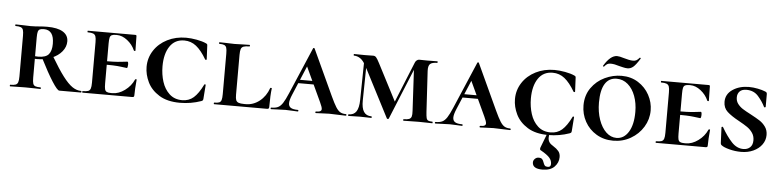

<svg xmlns="http://www.w3.org/2000/svg" viewBox="-50 -899 5865 1445"><g transform="rotate(5 2882.5 -176.5)"><path d="M260 0Q230 0 213 -1L145 -2L80 -1Q62 0 30 0Q28 0 28 -6Q28 -12 30 -12Q58 -12 71 -17Q84 -22 89 -36.5Q94 -51 94 -81V-387Q94 -417 89.5 -431Q85 -445 72 -450.5Q59 -456 32 -456Q29 -456 29 -462Q29 -468 32 -468L81 -467Q121 -465 145 -465Q164 -465 180 -466Q196 -467 208 -468Q241 -471 270 -471Q348 -471 389 -446Q430 -421 430 -374Q430 -333 401.5 -298Q373 -263 323.5 -242.5Q274 -222 215 -222Q183 -222 160 -226L159 -248Q184 -241 222 -241Q279 -241 301 -267.5Q323 -294 323 -347Q323 -451 247 -451Q226 -451 216 -446Q206 -441 202 -427.5Q198 -414 198 -385V-81Q198 -50 202.5 -36Q207 -22 219.5 -17Q232 -12 260 -12Q262 -12 262 -6Q262 0 260 0ZM566 0H402Q387 0 347 -62.5Q307 -125 253 -232L333 -253Q388 -160 427.5 -108Q467 -56 499.5 -34Q532 -12 566 -12Q569 -12 569 -6Q569 0 566 0Z M577 -12Q606 -12 619 -17Q632 -22 637 -36.5Q642 -51 642 -81V-387Q642 -417 637 -431Q632 -445 618.5 -450.5Q605 -456 577 -456Q575 -456 575 -462Q575 -468 577 -468H935Q945 -468 945 -460L946 -398Q947 -379 947 -350Q947 -347 941.5 -347Q936 -347 935 -350Q916 -394 877 -424.5Q838 -455 798 -455H791Q769 -455 758.5 -449.5Q748 -444 744.5 -430Q741 -416 741 -386V-85Q741 -55 744.5 -41Q748 -27 758.5 -21.5Q769 -16 791 -16H802Q849 -16 895 -49.5Q941 -83 963 -133Q965 -136 970 -136Q975 -136 975 -133Q968 -61 968 -15Q968 -7 965 -3.5Q962 0 953 0H577Q575 0 575 -6Q575 -12 577 -12ZM697 -226V-251Q802 -251 845.5 -256.5Q889 -262 894 -262Q901 -262 901 -240Q901 -230 899 -222Q897 -214 894 -214Q889 -214 845.5 -220Q802 -226 697 -226Z M1471 -451Q1478 -448 1480 -444.5Q1482 -441 1482 -434L1487 -331Q1487 -328 1482 -327Q1477 -326 1475 -330Q1437 -395 1397.5 -426.5Q1358 -458 1307 -458Q1236 -458 1198 -401.5Q1160 -345 1160 -251Q1160 -189 1177.5 -134Q1195 -79 1233 -44Q1271 -9 1329 -9Q1380 -9 1415.5 -40Q1451 -71 1485 -140Q1486 -144 1491 -143Q1496 -142 1496 -139L1488 -33Q1487 -25 1485 -22Q1483 -19 1474 -15Q1397 12 1314 12Q1218 12 1157 -26Q1096 -64 1068.5 -121Q1041 -178 1041 -236Q1041 -304 1077.5 -360Q1114 -416 1177.5 -448Q1241 -480 1319 -480Q1356 -480 1399.5 -472Q1443 -464 1471 -451Z M1798 -21H1809Q1866 -21 1913 -58Q1960 -95 1982 -158Q1983 -160 1988.5 -159.5Q1994 -159 1994 -157Q1987 -104 1987 -15Q1987 -7 1983.5 -3.5Q1980 0 1971 0H1571Q1569 0 1569 -6Q1569 -12 1571 -12Q1597 -12 1609 -17Q1621 -22 1625.5 -36.5Q1630 -51 1630 -81V-387Q1630 -417 1625.5 -431Q1621 -445 1609 -450.5Q1597 -456 1571 -456Q1569 -456 1569 -462Q1569 -468 1571 -468L1620 -467Q1662 -465 1685 -465Q1711 -465 1753 -467L1799 -468Q1802 -468 1802 -462Q1802 -456 1799 -456Q1769 -456 1754.5 -450.5Q1740 -445 1735 -430.5Q1730 -416 1730 -386V-85Q1730 -58 1735 -45Q1740 -32 1754.5 -26.5Q1769 -21 1798 -21Z M2189 -239H2372L2379 -213H2174ZM2566 0Q2545 0 2503 -2Q2459 -4 2441 -4Q2424 -4 2388 -2Q2354 0 2340 0Q2336 0 2336 -6Q2336 -12 2340 -12Q2363 -12 2372.5 -17.5Q2382 -23 2382 -34Q2382 -48 2365 -84L2238 -357L2282 -434L2151 -123Q2133 -81 2133 -57Q2133 -33 2150 -22.5Q2167 -12 2203 -12Q2208 -12 2208 -6Q2208 0 2203 0Q2189 0 2163 -2Q2135 -4 2111 -4Q2086 -4 2052 -2Q2022 0 2003 0Q1998 0 1998 -6Q1998 -12 2003 -12Q2034 -12 2053 -21Q2072 -30 2088.5 -55Q2105 -80 2127 -132L2277 -483Q2279 -487 2283 -487Q2287 -487 2289 -483L2449 -137Q2474 -83 2490.5 -57Q2507 -31 2524 -21.5Q2541 -12 2566 -12Q2571 -12 2571 -6Q2571 0 2566 0Z M2669 -446 2689 -443 2684 -127Q2683 -68 2701.5 -40Q2720 -12 2759 -12Q2762 -12 2762 -6Q2762 0 2759 0Q2735 0 2722 -1L2674 -2L2625 -1Q2612 0 2586 0Q2584 0 2584 -6Q2584 -12 2586 -12Q2626 -12 2644.5 -40Q2663 -68 2664 -127ZM3220 0Q3193 0 3177 -1L3117 -2L3049 -1Q3032 0 3002 0Q3000 0 3000 -6Q3000 -12 3002 -12Q3030 -12 3043.5 -17.5Q3057 -23 3061.5 -37Q3066 -51 3064 -81L3046 -414L3075 -456L2891 -7Q2889 -3 2884 -3Q2878 -3 2876 -7L2681 -385Q2659 -426 2636 -441Q2613 -456 2588 -456Q2586 -456 2586 -462Q2586 -468 2588 -468L2671 -467L2733 -468Q2746 -468 2755 -458.5Q2764 -449 2781 -416L2929 -130L2883 -35L3049 -443Q3053 -454 3062 -461Q3071 -468 3080 -468L3142 -467L3218 -468Q3220 -468 3220 -462Q3220 -456 3218 -456Q3180 -456 3164.5 -442.5Q3149 -429 3151 -389L3169 -81Q3171 -50 3174.5 -36Q3178 -22 3188 -17Q3198 -12 3220 -12Q3222 -12 3222 -6Q3222 0 3220 0Z M3430 -239H3613L3620 -213H3415ZM3807 0Q3786 0 3744 -2Q3700 -4 3682 -4Q3665 -4 3629 -2Q3595 0 3581 0Q3577 0 3577 -6Q3577 -12 3581 -12Q3604 -12 3613.5 -17.5Q3623 -23 3623 -34Q3623 -48 3606 -84L3479 -357L3523 -434L3392 -123Q3374 -81 3374 -57Q3374 -33 3391 -22.5Q3408 -12 3444 -12Q3449 -12 3449 -6Q3449 0 3444 0Q3430 0 3404 -2Q3376 -4 3352 -4Q3327 -4 3293 -2Q3263 0 3244 0Q3239 0 3239 -6Q3239 -12 3244 -12Q3275 -12 3294 -21Q3313 -30 3329.5 -55Q3346 -80 3368 -132L3518 -483Q3520 -487 3524 -487Q3528 -487 3530 -483L3690 -137Q3715 -83 3731.5 -57Q3748 -31 3765 -21.5Q3782 -12 3807 -12Q3812 -12 3812 -6Q3812 0 3807 0Z M4254 -451Q4261 -448 4263 -444.5Q4265 -441 4265 -434L4270 -331Q4270 -328 4265 -327Q4260 -326 4258 -330Q4220 -395 4180.5 -426.5Q4141 -458 4090 -458Q4019 -458 3981 -401.5Q3943 -345 3943 -251Q3943 -189 3960.5 -134Q3978 -79 4016 -44Q4054 -9 4112 -9Q4163 -9 4198.5 -40Q4234 -71 4268 -140Q4269 -144 4274 -143Q4279 -142 4279 -139L4271 -33Q4270 -25 4268 -22Q4266 -19 4257 -15Q4180 12 4097 12Q4001 12 3940 -26Q3879 -64 3851.5 -121Q3824 -178 3824 -236Q3824 -304 3860.5 -360Q3897 -416 3960.5 -448Q4024 -480 4102 -480Q4139 -480 4182.5 -472Q4226 -464 4254 -451ZM4102 32Q4102 51 4111.5 65.5Q4121 80 4142 92Q4168 108 4182.5 125.5Q4197 143 4197 170Q4197 212 4166.5 243.5Q4136 275 4075 275Q4000 275 4000 227Q4000 212 4012 200Q4024 188 4040 188Q4059 188 4067 196.5Q4075 205 4080 221Q4085 236 4091.5 243.5Q4098 251 4115 251Q4137 251 4137 227Q4137 201 4118.5 180Q4100 159 4054 133Q4045 130 4045 121Q4045 114 4049 105Q4064 69 4081 22Q4082 21 4089 1L4106 2Q4102 17 4102 32Z M4342 -234Q4342 -310 4381.5 -366Q4421 -422 4482.5 -451Q4544 -480 4609 -480Q4680 -480 4734.5 -445.5Q4789 -411 4819 -355.5Q4849 -300 4849 -239Q4849 -172 4814 -114.5Q4779 -57 4719 -22.5Q4659 12 4587 12Q4516 12 4460 -21.5Q4404 -55 4373 -111.5Q4342 -168 4342 -234ZM4735 -218Q4735 -284 4715 -338Q4695 -392 4658.5 -423.5Q4622 -455 4574 -455Q4516 -455 4486 -407Q4456 -359 4456 -265Q4456 -194 4476.5 -135.5Q4497 -77 4532 -44Q4567 -11 4610 -11Q4666 -11 4700.5 -66Q4735 -121 4735 -218ZM4733 -628H4734Q4737 -628 4739 -625.5Q4741 -623 4740 -621Q4710 -573 4690.5 -556.5Q4671 -540 4647 -540Q4632 -540 4612 -545Q4592 -550 4587 -551Q4546 -564 4520 -564Q4503 -564 4494.5 -559Q4486 -554 4479 -547Q4472 -540 4470 -537H4469Q4466 -537 4463.5 -539.5Q4461 -542 4463 -544Q4512 -625 4562 -625Q4580 -625 4615 -614Q4632 -609 4650.5 -605Q4669 -601 4683 -601Q4699 -601 4709 -606.5Q4719 -612 4733 -628Z M4909 -12Q4938 -12 4951 -17Q4964 -22 4969 -36.5Q4974 -51 4974 -81V-387Q4974 -417 4969 -431Q4964 -445 4950.5 -450.5Q4937 -456 4909 -456Q4907 -456 4907 -462Q4907 -468 4909 -468H5267Q5277 -468 5277 -460L5278 -398Q5279 -379 5279 -350Q5279 -347 5273.5 -347Q5268 -347 5267 -350Q5248 -394 5209 -424.5Q5170 -455 5130 -455H5123Q5101 -455 5090.5 -449.5Q5080 -444 5076.5 -430Q5073 -416 5073 -386V-85Q5073 -55 5076.5 -41Q5080 -27 5090.5 -21.5Q5101 -16 5123 -16H5134Q5181 -16 5227 -49.5Q5273 -83 5295 -133Q5297 -136 5302 -136Q5307 -136 5307 -133Q5300 -61 5300 -15Q5300 -7 5297 -3.5Q5294 0 5285 0H4909Q4907 0 4907 -6Q4907 -12 4909 -12ZM5029 -226V-251Q5134 -251 5177.5 -256.5Q5221 -262 5226 -262Q5233 -262 5233 -240Q5233 -230 5231 -222Q5229 -214 5226 -214Q5221 -214 5177.5 -220Q5134 -226 5029 -226Z M5601 -276Q5646 -252 5671.5 -235.5Q5697 -219 5715.5 -193Q5734 -167 5734 -131Q5734 -91 5710.5 -58.5Q5687 -26 5646 -7Q5605 12 5554 12Q5508 12 5464.5 0.5Q5421 -11 5404 -25Q5396 -30 5396 -46L5391 -159Q5391 -163 5396 -164Q5401 -165 5403 -161Q5441 -95 5480 -53Q5519 -11 5569 -11Q5599 -11 5619 -29Q5639 -47 5639 -83Q5639 -115 5622.5 -139Q5606 -163 5582 -179.5Q5558 -196 5518 -218Q5459 -250 5428 -278.5Q5397 -307 5397 -353Q5397 -411 5448 -445.5Q5499 -480 5571 -480Q5603 -480 5638 -473Q5673 -466 5694 -457Q5703 -454 5706 -449.5Q5709 -445 5709 -437V-342Q5709 -339 5704 -337.5Q5699 -336 5697 -339Q5678 -379 5644 -418Q5610 -457 5554 -457Q5520 -457 5503 -439.5Q5486 -422 5486 -394Q5486 -366 5501.5 -345.5Q5517 -325 5539.5 -310.5Q5562 -296 5601 -276Z"/></g></svg>

Font: Cormorant SC
Style: Bold
Weight: 700
Designer: Christian Thalmann (Catharsis Fonts)
Foundry: Catharsis Fonts
Version: Version 4.000